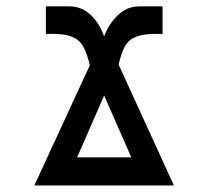

<svg xmlns="http://www.w3.org/2000/svg" viewBox="-20 -570 640 590"><path d="M140 -466Q127.5 -466 121 -465.5V-550.5H193Q230.5 -550.5 258 -524.8Q285.5 -499 300 -458.5Q315.5 -498.5 343.2 -524.5Q371 -550.5 408.5 -550.5H479.5V-465.5L462 -466Q420.5 -466 398 -457Q375.5 -448 364.2 -428.2Q353 -408.5 344.5 -371.5L514.5 0H85.5L256 -369.5Q247 -407.5 235.5 -427.5Q224 -447.5 202 -456.8Q180 -466 140 -466ZM383.5 -86.5 300 -276.5 217 -86.5Z"/></svg>

Font: JuliaMono SemiBold
Style: Regular
Weight: 600
Monospace: yes
Designer: cormullion
Foundry: corm
Version: Version 0.055; ttfautohint (v1.8.4)